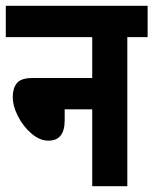

<svg xmlns="http://www.w3.org/2000/svg" viewBox="-20 -642 529 662"><path d="M0 -622H489V-514H419V0H298V-265H203V-227Q203 -157 147 -157Q117 -157 88.5 -181.5Q60 -206 42 -241Q24 -276 24 -308Q24 -337 38 -355Q52 -373 92 -373H298V-514H0Z"/></svg>

Font: Noto Sans Devanagari UI ExtraCondensed
Style: Bold
Weight: 700
Width: 2
Designer: Jelle Bosma - Monotype Design Team
Foundry: Monotype Imaging Inc.
Version: Version 2.004